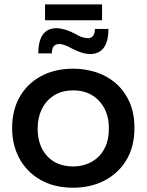

<svg xmlns="http://www.w3.org/2000/svg" viewBox="-20 -848 666 872"><path d="M313 4.5Q226 4.5 163.8 -31.2Q101.5 -67 68.2 -128.2Q35 -189.5 35 -266.5Q35 -347 69.2 -407.5Q103.5 -468 166 -502Q228.5 -536 313 -536Q364.5 -536 413.8 -520.8Q463 -505.5 502.8 -472.5Q542.5 -439.5 567.5 -386Q590.5 -335 590.5 -266.5Q590.5 -181 553.5 -120.2Q516.5 -59.5 453.5 -27.5Q390.5 4.5 313 4.5ZM313 -92Q341 -92 369.5 -101.2Q398 -110.5 421.8 -131Q445.5 -151.5 460 -184.5Q474.5 -217.5 474.5 -265Q474.5 -342.5 429.8 -390Q385 -437.5 313 -437.5Q262 -437.5 225.8 -414.8Q189.5 -392 170.2 -353Q151 -314 151 -265Q151 -185.5 194.5 -138.8Q238 -92 313 -92ZM388.5 -602.5Q369 -603 348.2 -609.8Q327.5 -616.5 304 -629Q292 -636 281.5 -640.2Q271 -644.5 262.8 -646.2Q254.5 -648 248.5 -648Q215.5 -648 215.5 -605.5H154Q154 -720 237.5 -720H238Q276.5 -718.5 323.5 -693.5Q346 -679.5 364.5 -676.5Q372.5 -674.5 383.5 -674.5Q411 -678.5 411 -716.5H472.5Q472.5 -663 453 -633.5Q431.5 -602.5 388.5 -602.5ZM443.5 -756H184.5V-828H443.5Z"/></svg>

Font: Argentum Novus Medium
Style: Regular
Weight: 500
Designer: Julieta Ulanovsky (font) & Cristiano Sobral (main changes)
Foundry: Julieta Ulanovsky (font) & Cristiano Sobral (main changes)
Version: Version 3.00;November 27, 2020;FontCreator 13.0.0.2655 64-bi